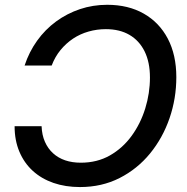

<svg xmlns="http://www.w3.org/2000/svg" viewBox="-20 -758 769 789"><path d="M420.4 -738.3Q507.3 -738.3 571 -701.9Q634.8 -665.5 669.7 -598.9Q704.6 -532.2 704.6 -440.9Q704.6 -353.5 676.8 -272.5Q648.9 -191.4 596.7 -127.4Q544.4 -63.5 471.4 -26.4Q398.4 10.7 308.6 10.7Q249 10.7 199.7 -6.3Q150.4 -23.4 114.7 -55.9Q79.1 -88.4 59.6 -134.8Q40 -181.2 40 -239.3H150.9Q152.3 -203.1 164.6 -175.3Q176.8 -147.5 198 -128.2Q219.2 -108.9 248 -99.1Q276.9 -89.4 312 -89.4Q378.9 -89.4 431.4 -119.1Q483.9 -148.9 520.8 -199.5Q557.6 -250 576.9 -312.5Q596.2 -375 596.2 -439.5Q596.2 -502.4 574.2 -546.9Q552.2 -591.3 512 -614.7Q471.7 -638.2 415 -638.2Q378.4 -638.2 344 -628.4Q309.6 -618.7 280.5 -599.4Q251.5 -580.1 228.8 -552.5Q206.1 -524.9 192.4 -488.8H81.1Q99.6 -544.9 132.6 -590.8Q165.5 -636.7 210.4 -669.7Q255.4 -702.6 308.6 -720.5Q361.8 -738.3 420.4 -738.3Z"/></svg>

Font: Inter 24pt Medium
Style: Italic
Weight: 500
Italic angle: -9.3988°
Designer: Rasmus Andersson
Foundry: rsms
Version: Version 4.001;git-66647c0bb